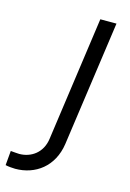

<svg xmlns="http://www.w3.org/2000/svg" viewBox="-243 -594 591 872"><g transform="rotate(15 52.5 -158.0)"><path d="M-81 220C13 220 94 162 110 52L193 -536H117L35 48C26 115 -25 150 -81 150C-92 150 -106 148 -121 147L-127 215C-116 218 -92 220 -81 220Z"/></g></svg>

Font: Plus Jakarta Sans
Style: Italic
Weight: 400
Italic angle: -8°
Designer: Gumpita Rahayu
Foundry: Tokotype
Version: Version 2.071;gftools[0.9.30]